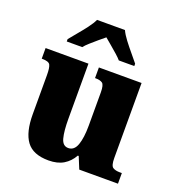

<svg xmlns="http://www.w3.org/2000/svg" viewBox="-139 -879 927 1002"><g transform="rotate(20 324.5 -378.0)"><path d="M241 10Q155 10 118.5 -39.5Q82 -89 82 -189V-405Q82 -447 74 -462Q66 -477 30 -477H27V-536H265V-230Q265 -162 275 -124Q285 -86 316 -86Q349 -86 363 -125.5Q377 -165 377 -233V-417Q377 -459 364 -468Q351 -477 327 -477H323V-536H560V-120Q560 -77 574 -68Q588 -59 612 -59H624V0H409L382 -66H377Q357 -30 324 -10Q291 10 241 10ZM119 -619Q134 -638 156 -664Q178 -690 198.5 -717Q219 -744 229 -766H384Q394 -744 414.5 -717Q435 -690 457 -664Q479 -638 494 -619V-606H408Q400 -616 381 -633Q362 -650 341 -667.5Q320 -685 306 -697Q291 -685 271 -668Q251 -651 232.5 -634.5Q214 -618 205 -606H119Z"/></g></svg>

Font: Noto Serif Myanmar SemiCondensed Black
Style: Regular
Weight: 900
Width: 4
Designer: Ben Mitchell and the Monotype Design Team
Foundry: Monotype Imaging Inc.
Version: Version 2.106; ttfautohint (v1.8.4.7-5d5b)